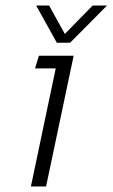

<svg xmlns="http://www.w3.org/2000/svg" viewBox="-20 -676 408 696"><path d="M186 -521 111 -656H158L215 -553L316 -656H368L234 -521ZM92 0 182 -428H107L121 -474H247L147 0Z"/></svg>

Font: Kanit ExtraLight
Style: Italic
Weight: 275
Italic angle: -12°
Designer: Katatrad Team
Foundry: CadsonDemak
Version: Version 2.000; ttfautohint (v1.8.3)